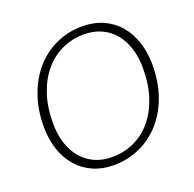

<svg xmlns="http://www.w3.org/2000/svg" viewBox="-127 -846 990 982"><g transform="rotate(-20 368.0 -354.5)"><path d="M690.5 -408Q690.5 -314.5 663.2 -238Q636 -161.5 587.5 -107Q539 -52.5 473 -22.5Q407 7.5 330 7.5Q268 7.5 218 -14.8Q168 -37 132.8 -77.5Q97.5 -118 78.5 -174.5Q59.5 -231 59.5 -299.5Q59.5 -392.5 87 -469.2Q114.5 -546 162.8 -600.8Q211 -655.5 276.8 -685.5Q342.5 -715.5 419 -715.5Q481.5 -715.5 531.8 -693.2Q582 -671 617.2 -630.5Q652.5 -590 671.5 -533.2Q690.5 -476.5 690.5 -408ZM639 -407Q639 -468.5 623.2 -517.8Q607.5 -567 578 -601.8Q548.5 -636.5 506.8 -655.2Q465 -674 413.5 -674Q348.5 -674 293 -648Q237.5 -622 196.8 -573.5Q156 -525 133 -456Q110 -387 110 -301Q110 -239.5 126 -190.2Q142 -141 171.5 -106.5Q201 -72 242.5 -53.2Q284 -34.5 335.5 -34.5Q401.5 -34.5 457 -60.2Q512.5 -86 553 -134.5Q593.5 -183 616.2 -251.8Q639 -320.5 639 -407Z"/></g></svg>

Font: Lato Light
Style: Italic
Weight: 300
Italic angle: -7°
Designer: Lukasz Dziedzic
Foundry: tyPoland Lukasz Dziedzic
Version: Version 2.007; 2014-02-27